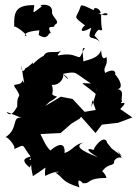

<svg xmlns="http://www.w3.org/2000/svg" viewBox="-20 -755 588 824"><path d="M503 -85 459 -118 440 -142C431 -178 391 -137 381 -111C359 -121 339 -115 400 -80C317 -113 304 -128 338 -144C294 -132 294 -111 257 -98C261 -147 229 -138 196 -109C173 -131 161 -168 154 -178C200 -205 158 -196 139 -179L240 -184L286 -224L322 -246L328 -254L390 -184L417 -220L487 -228L548 -251L496 -287C543 -334 481 -299 504 -320C494 -334 527 -379 462 -373C535 -359 479 -441 458 -449C474 -402 496 -478 431 -442C420 -470 445 -470 437 -511C418 -492 415 -524 414 -539C400 -501 350 -498 338 -491C333 -546 333 -551 344 -549C315 -500 335 -506 290 -519C239 -530 208 -498 242 -538C217 -518 157 -559 164 -480C194 -511 189 -545 121 -480C117 -503 141 -491 82 -457C100 -472 69 -424 73 -474C80 -402 91 -382 77 -410C67 -378 21 -408 51 -370C77 -327 51 -361 54 -298C41 -274 24 -251 8 -275L73 -249C28 -258 61 -199 1 -165C6 -176 49 -130 41 -115C93 -139 70 -135 111 -84C109 -79 54 -78 108 -36C132 -89 96 -55 111 -78C117 -5 113 -44 121 1C200 -48 167 -46 174 0C232 -30 246 -13 217 -15C257 11 241 24 321 49C301 -14 352 48 333 30C371 38 347 8 437 9C434 -12 396 -51 403 7C439 -69 471 -32 470 -65C498 -101 519 -49 483 -110ZM376 -326 391 -283 343 -275 292 -330 241 -340 174 -300C210 -336 181 -305 225 -340C186 -352 217 -350 202 -391C243 -386 264 -437 244 -445C284 -395 277 -421 250 -438C313 -450 294 -446 370 -397C316 -397 324 -409 392 -351C397 -401 402 -372 372 -295ZM146 -605C195 -573 187 -635 203 -606C169 -659 218 -627 214 -648C241 -661 211 -674 203 -699C212 -750 132 -733 160 -728C113 -693 124 -695 127 -733C46 -734 39 -703 41 -640C45 -649 114 -593 87 -602C86 -610 93 -620 149 -625ZM384 -604C380 -583 396 -641 413 -624C425 -632 413 -616 414 -689C442 -717 466 -670 394 -700C431 -684 401 -733 382 -717C397 -698 334 -741 327 -730C308 -670 286 -691 349 -643C351 -663 294 -594 372 -636C350 -572 378 -607 411 -574Z"/></svg>

Font: Asimov Aggro
Style: Medium
Weight: 500
Designer: Google
Version: Version 2.000980; 2014